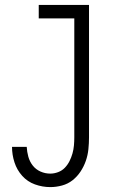

<svg xmlns="http://www.w3.org/2000/svg" viewBox="-20 -550 540 783"><path d="M185 213Q153 213 122.5 202Q92 191 70.5 167Q49 143 39 112Q29 81 29 49H89Q90 69 95.5 89Q101 109 113.5 125Q126 141 145 149.5Q164 158 185 158Q201 158 217 152Q233 146 244.5 134Q256 122 263.5 107Q271 92 275.5 76Q280 60 281.5 43.5Q283 27 283 10V-475H138V-530H343V10Q343 34 340.5 58.5Q338 83 330 106Q322 129 308.5 149.5Q295 170 276 185Q257 200 233 206.5Q209 213 185 213Z"/></svg>

Font: Iosevka Slab Light
Style: Regular
Weight: 300
Monospace: yes
Designer: Belleve Invis
Foundry: Belleve Invis
Version: Version 11.1.0; ttfautohint (v1.8.3)